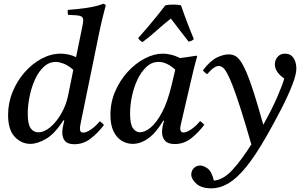

<svg xmlns="http://www.w3.org/2000/svg" viewBox="-20 -772 1657 1045"><path d="M330 -117H325Q278 -44 231 -16.5Q184 11 145 11Q97 11 60.5 -27Q24 -65 24 -147Q24 -212 48.5 -272Q73 -332 114.5 -379Q156 -426 207 -453Q258 -480 310 -480Q330 -480 351.5 -475.5Q373 -471 394 -461L426 -617Q429 -631 431 -643Q433 -655 433 -662Q433 -681 415.5 -685.5Q398 -690 350 -691Q349 -698 348.5 -704.5Q348 -711 349 -718Q403 -722 454.5 -729.5Q506 -737 543 -752L556 -745Q546 -708 535.5 -664Q525 -620 514 -565L421 -111Q420 -104 417.5 -92.5Q415 -81 415 -72Q415 -50 433 -50Q450 -50 476 -68Q502 -86 523 -112Q536 -103 546 -92Q512 -47 472.5 -17Q433 13 385 13Q349 13 334 -4.5Q319 -22 319 -51Q319 -65 322 -80Q325 -95 330 -117ZM350 -249 379 -392Q350 -417 325.5 -426Q301 -435 284 -435Q247 -435 218 -408Q189 -381 170 -338.5Q151 -296 141 -247Q131 -198 131 -154Q131 -97 146.5 -74.5Q162 -52 188 -52Q221 -52 254 -80Q287 -108 313 -153Q339 -198 350 -249Z M702 11Q671 11 643 -5.5Q615 -22 598 -57Q581 -92 581 -147Q581 -215 607 -275Q633 -335 675 -381Q717 -427 767.5 -453.5Q818 -480 867 -480Q886 -480 910 -474.5Q934 -469 960 -456Q981 -459 1003.5 -462Q1026 -465 1050 -469L1053 -465Q1041 -423 1032 -385.5Q1023 -348 1014 -309L968 -111Q967 -104 964 -93Q961 -82 961 -72Q961 -63 965 -57Q969 -51 979 -51Q996 -51 1022 -69Q1048 -87 1069 -113Q1082 -104 1092 -93Q1058 -48 1019 -18Q980 12 931 12Q894 12 878 -6.5Q862 -25 862 -53Q862 -80 873 -115H868Q831 -51 788.5 -20Q746 11 702 11ZM934 -393Q913 -412 890 -423.5Q867 -435 843 -435Q806 -435 777 -408Q748 -381 728 -338.5Q708 -296 698 -247.5Q688 -199 688 -155Q688 -95 704 -73.5Q720 -52 742 -52Q768 -52 799.5 -77.5Q831 -103 861.5 -159.5Q892 -216 914 -309ZM1035 -559Q1029 -553 1022 -550Q1015 -547 1007 -545Q982 -577 956.5 -610Q931 -643 910 -671Q874 -643 835 -608Q796 -573 756 -543Q750 -545 742.5 -552Q735 -559 732 -565Q756 -591 784 -624Q812 -657 838 -689.5Q864 -722 880 -743Q897 -747 923 -747Q949 -747 965 -743Q974 -717 986 -684Q998 -651 1011 -618Q1024 -585 1035 -559Z M1144 211Q1194 207 1242.5 155.5Q1291 104 1348 14Q1315 -101 1290.5 -177.5Q1266 -254 1248 -301Q1230 -348 1216.5 -372.5Q1203 -397 1192 -405Q1181 -413 1171 -413Q1159 -413 1144.5 -403.5Q1130 -394 1107 -368Q1100 -373 1094.5 -378Q1089 -383 1084 -389Q1125 -442 1160.5 -459Q1196 -476 1225 -476Q1242 -476 1257.5 -469Q1273 -462 1288.5 -440.5Q1304 -419 1322 -377Q1340 -335 1362 -266Q1384 -197 1413 -93Q1459 -175 1489 -244Q1519 -313 1527 -345Q1505 -359 1490.5 -379Q1476 -399 1476 -422Q1476 -445 1491 -462.5Q1506 -480 1531 -480Q1562 -480 1577.5 -456.5Q1593 -433 1593 -398Q1593 -367 1570.5 -309Q1548 -251 1510.5 -178Q1473 -105 1429 -28Q1370 75 1320 136.5Q1270 198 1224 225.5Q1178 253 1129 253Q1077 253 1049 228Q1021 203 1021 178Q1021 158 1034.5 143.5Q1048 129 1070 129Q1087 129 1109.5 144.5Q1132 160 1144 211Z"/></svg>

Font: Tiro Kannada
Style: Italic
Weight: 400
Italic angle: -11°
Designer: Kannada: John Hudson & Fiona Ross, assisted by Kaja Sojewska. Latin: John Hudson with Paul Hanslow, assisted by Kaja Soj
Foundry: Tiro Typeworks Ltd.
Version: Version 1.52